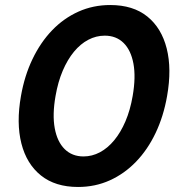

<svg xmlns="http://www.w3.org/2000/svg" viewBox="-20 -732 718 764"><path d="M290.6 12Q200 12 142.9 -33.8Q85.8 -79.6 65.1 -161.1Q44.4 -242.6 63.4 -350Q77.4 -430.4 109.3 -496.9Q141.2 -563.4 187.3 -611.4Q233.5 -659.4 292.1 -685.7Q350.6 -712 418.6 -712Q509.7 -712 566.3 -666.2Q622.9 -620.4 643.4 -538.9Q663.9 -457.4 644.9 -350Q630.9 -269.6 599.3 -203.1Q567.7 -136.6 521.4 -88.6Q475.2 -40.6 416.8 -14.3Q358.5 12 290.6 12ZM312.3 -109.5Q346.3 -109.5 377.5 -126Q408.7 -142.6 434.4 -173.8Q460.2 -204.9 479.2 -249.3Q498.2 -293.7 507.9 -350Q520.9 -425.2 511 -478.6Q501.1 -532.1 471.8 -561.1Q442.4 -590.1 396.8 -590.1Q362.4 -590.1 331.3 -573.7Q300.2 -557.4 274.4 -526.2Q248.7 -495.1 229.7 -450.7Q210.7 -406.3 201 -350Q187.9 -275.8 197.8 -221.9Q207.7 -167.9 237.3 -138.7Q266.9 -109.5 312.3 -109.5Z"/></svg>

Font: DM Sans 9pt
Style: Italic
Weight: 400
Italic angle: -10°
Designer: Colophon Foundry, Jonny Pinhorn
Foundry: Colophon Foundry
Version: Version 4.004